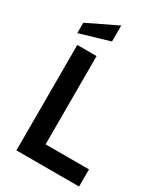

<svg xmlns="http://www.w3.org/2000/svg" viewBox="-225 -1013 949 1104"><g transform="rotate(30 250.0 -461.5)"><path d="M77 0V-700H205V-114H493V0ZM43 -759V-828L240 -923V-817Z"/></g></svg>

Font: Cabin Resolve
Style: Bold-Resolve
Weight: 700
Designer: Pablo Impallari
Foundry: Pablo Impallari. http://www.impallari.com Igino Marini. http://www.ikern.com
Version: Version 3.001